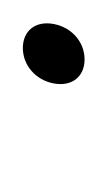

<svg xmlns="http://www.w3.org/2000/svg" viewBox="5 -109 94 168"><g transform="rotate(90 52.0 -25.0)"><path d="M10 2C25 2 38 -9 41 -25C44 -41 35 -52 20 -52C5 -52 -8 -41 -11 -25C-14 -9 -5 2 10 2Z"/></g></svg>

Font: Poppins Devanagari Thin
Style: Italic
Weight: 100
Italic angle: -10°
Designer: Ninad Kale (Devanagari), Jonny Pinhorn (Latin)
Foundry: Indian Type Foundry
Version: 4.005